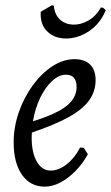

<svg xmlns="http://www.w3.org/2000/svg" viewBox="-20 -685 415 717"><path d="M337 -386Q337 -344 313 -310.5Q289 -277 237 -248Q185 -219 99 -190Q95 -126 114.5 -87Q134 -48 169 -48Q199 -48 229 -71.5Q259 -95 279 -134L293 -133L308 -109Q289 -74 262 -46.5Q235 -19 205.5 -3.5Q176 12 147 12Q93 12 62 -32.5Q31 -77 31 -153Q31 -211 50.5 -266.5Q70 -322 102.5 -366.5Q135 -411 175.5 -437.5Q216 -464 258 -464Q296 -464 316.5 -444Q337 -424 337 -386ZM226 -406Q200 -406 174.5 -382.5Q149 -359 130 -319.5Q111 -280 103 -232Q190 -259 228 -289Q266 -319 266 -360Q266 -406 226 -406ZM375 -647Q358 -606 328 -580.5Q298 -555 263.5 -546Q229 -537 198.5 -544.5Q168 -552 149 -576Q130 -600 132 -641L173 -665L181 -664Q184 -630 204 -612Q224 -594 252.5 -593Q281 -592 309.5 -608Q338 -624 357 -657L365 -656Z"/></svg>

Font: Alegreya
Style: Italic
Weight: 400
Italic angle: -7°
Designer: Juan Pablo del Peral
Foundry: Huerta Tipografica
Version: Version 2.009